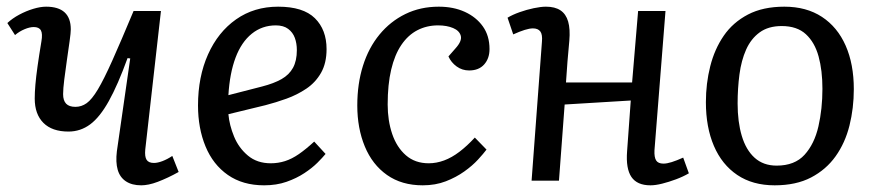

<svg xmlns="http://www.w3.org/2000/svg" viewBox="-20 -541 2625 575"><path d="M2 -472Q17 -486 37.5 -497Q58 -508 79.5 -514.5Q101 -521 118 -521Q155 -521 173.5 -504Q192 -487 192 -453Q192 -443 188.5 -418Q185 -393 180.5 -362Q176 -331 172.5 -303Q169 -275 169 -259Q169 -240 178 -230.5Q187 -221 206 -221Q224 -221 239.5 -232Q255 -243 273 -273Q291 -303 316.5 -360Q342 -417 380 -508H462L415 -93Q413 -72 419 -62.5Q425 -53 441 -53Q452 -53 466.5 -58.5Q481 -64 496 -74L515 -26Q499 -17 483 -9.5Q467 -2 452.5 3.5Q438 9 425.5 11.5Q413 14 403 14Q375 14 357 2Q339 -10 332.5 -32.5Q326 -55 330 -88L370 -366L362 -367Q333 -287 306 -238.5Q279 -190 250 -168.5Q221 -147 185 -147Q136 -147 110 -173Q84 -199 84 -246Q84 -264 86 -287.5Q88 -311 92.5 -343Q97 -375 104 -417Q108 -440 102.5 -450Q97 -460 81 -460Q69 -460 53.5 -453.5Q38 -447 25 -436Z M813 -521Q888 -521 923 -486.5Q958 -452 958 -394Q958 -352 941.5 -323Q925 -294 897.5 -275.5Q870 -257 838 -245.5Q806 -234 775 -226L664 -199Q667 -166 681 -132Q695 -98 722.5 -75Q750 -52 791 -52Q813 -52 833.5 -58.5Q854 -65 875 -79.5Q896 -94 921 -117L955 -80Q946 -69 930.5 -53.5Q915 -38 891.5 -22.5Q868 -7 838 3.5Q808 14 771 14Q707 14 662.5 -17Q618 -48 595.5 -102.5Q573 -157 573 -225Q573 -311 603 -378Q633 -445 687 -483Q741 -521 813 -521ZM869 -391Q869 -411 863 -427.5Q857 -444 843 -454.5Q829 -465 806 -465Q765 -465 734 -440Q703 -415 685.5 -368.5Q668 -322 664 -256L765 -282Q800 -291 823 -304Q846 -317 857.5 -338Q869 -359 869 -391Z M1294 -521Q1338 -521 1372 -505.5Q1406 -490 1426 -462Q1446 -434 1446 -394Q1446 -366 1430 -348Q1414 -330 1385 -330Q1364 -330 1347.5 -342Q1331 -354 1323 -372L1344 -396Q1364 -418 1360 -433.5Q1356 -449 1337 -457Q1318 -465 1292 -465Q1258 -465 1230 -450.5Q1202 -436 1182 -406.5Q1162 -377 1151.5 -332.5Q1141 -288 1141 -228Q1141 -180 1154.5 -140Q1168 -100 1195.5 -76Q1223 -52 1264 -52Q1287 -52 1310 -60.5Q1333 -69 1356 -86.5Q1379 -104 1402 -129L1437 -93Q1428 -81 1411.5 -63Q1395 -45 1370.5 -27.5Q1346 -10 1315 2Q1284 14 1246 14Q1183 14 1139 -17Q1095 -48 1072.5 -102.5Q1050 -157 1050 -225Q1050 -290 1067 -344Q1084 -398 1116.5 -437.5Q1149 -477 1194 -499Q1239 -521 1294 -521Z M1869 -240 1671 -228 1654 0H1572L1603 -416Q1605 -438 1598 -447Q1591 -456 1576 -456Q1566 -456 1551.5 -451.5Q1537 -447 1517 -438L1500 -488Q1515 -497 1536 -504.5Q1557 -512 1578.5 -516.5Q1600 -521 1615 -521Q1642 -521 1658.5 -510Q1675 -499 1681.5 -476.5Q1688 -454 1685 -419Q1682 -388 1679.5 -357Q1677 -326 1675 -294H1873L1891 -508H1973L1940 -91Q1939 -70 1945 -60.5Q1951 -51 1967 -51Q1977 -51 1991.5 -55.5Q2006 -60 2026 -69L2043 -22Q2026 -12 2004.5 -4Q1983 4 1963 9Q1943 14 1928 14Q1888 14 1871 -11Q1854 -36 1858 -88Z M2300 14Q2234 14 2188 -17Q2142 -48 2118 -104Q2094 -160 2094 -235Q2094 -291 2107 -342.5Q2120 -394 2147.5 -434Q2175 -474 2220 -497.5Q2265 -521 2329 -521Q2395 -521 2441.5 -490.5Q2488 -460 2512.5 -404.5Q2537 -349 2537 -274Q2537 -217 2524 -165Q2511 -113 2482.5 -73Q2454 -33 2409 -9.5Q2364 14 2300 14ZM2306 -45Q2360 -45 2389.5 -77.5Q2419 -110 2431 -162.5Q2443 -215 2443 -275Q2443 -330 2431.5 -372Q2420 -414 2393.5 -438.5Q2367 -463 2321 -463Q2281 -463 2255 -444Q2229 -425 2214.5 -392.5Q2200 -360 2194.5 -318Q2189 -276 2189 -231Q2189 -176 2201.5 -134Q2214 -92 2240 -68.5Q2266 -45 2306 -45Z"/></svg>

Font: Literata
Style: Italic
Weight: 400
Italic angle: -2°
Designer: Latin by Veronika Burian and Jose Scaglione. Greek by Irene Vlachou. Cyrillic by Vera Evstafieva
Foundry: TypeTogether
Version: Version 3.103;gftools[0.9.29]